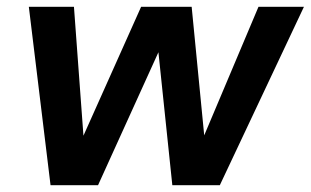

<svg xmlns="http://www.w3.org/2000/svg" viewBox="-20 -546 916 566"><path d="M129 0 65 -526H198L226 -146L396 -526H545L582 -147L742 -526H876L628 0H488L447 -392L269 0Z"/></svg>

Font: DM Sans 9pt
Style: Bold Italic
Weight: 700
Italic angle: -10°
Version: Version 4.004;gftools[0.9.30]